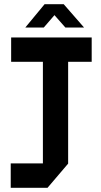

<svg xmlns="http://www.w3.org/2000/svg" viewBox="-20 -891 479 913"><path d="M184 -114V-597H33V-713H416V-597H304V-113L206 2H31V-114ZM291 -760 239 -819 188 -760H101V-761L192 -871H283L379 -761V-760Z"/></svg>

Font: Foldit Thin Medium
Style: Regular
Weight: 500
Version: Version 1.003